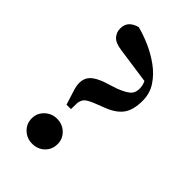

<svg xmlns="http://www.w3.org/2000/svg" viewBox="-234 -851 950 950"><g transform="rotate(45 241.5 -375.5)"><path d="M184 15Q147 15 120.5 -10Q94 -35 94 -73Q94 -109 120.5 -134.5Q147 -160 184 -160Q223 -160 249 -134.5Q275 -109 275 -73Q275 -35 249 -10Q223 15 184 15ZM421 -522Q421 -458 395.5 -422.5Q370 -387 312 -365L261 -345Q227 -331 215.5 -320Q204 -309 200 -287L199 -242H168L155 -283Q146 -310 141 -328Q136 -346 136 -362Q136 -395 156 -416Q176 -437 221 -453L289 -475Q334 -493 351.5 -509.5Q369 -526 368 -557Q367 -587 349.5 -611Q332 -635 291 -662L389 -593L171 -624Q125 -630 107 -649.5Q89 -669 89 -696Q89 -725 104.5 -741.5Q120 -758 149 -766Q190 -756 237 -735.5Q284 -715 326 -684.5Q368 -654 394.5 -613.5Q421 -573 421 -522Z"/></g></svg>

Font: Noto Serif KR ExtraLight ExtraBold
Style: Regular
Weight: 800
Version: Version 2.003-H1;hotconv 1.1.1;makeotfexe 2.6.0